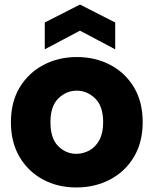

<svg xmlns="http://www.w3.org/2000/svg" viewBox="-20 -817 677 845"><path d="M316 8Q234 8 169 -27Q104 -62 66 -126.5Q28 -191 28 -279Q28 -368 66.5 -432Q105 -496 171 -531Q237 -566 318 -566Q400 -566 466 -531Q532 -496 570 -432Q608 -368 608 -279Q608 -191 569.5 -126.5Q531 -62 464.5 -27Q398 8 316 8ZM316 -140Q346 -140 373.5 -155Q401 -170 417.5 -201Q434 -232 434 -279Q434 -350 398.5 -384Q363 -418 318 -418Q272 -418 237 -384Q202 -350 202 -279Q202 -208 236 -174Q270 -140 316 -140ZM487 -600 332 -682 177 -600V-718L332 -797L487 -718Z"/></svg>

Font: Poppins
Style: Bold
Weight: 700
Designer: Ninad Kale (Devanagari), Jonny Pinhorn (Latin)
Version: Version 5.002